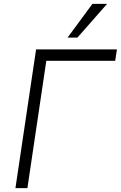

<svg xmlns="http://www.w3.org/2000/svg" viewBox="-20 -975 626 995"><path d="M60 0 167 -719H586L577 -660H220L122 0ZM330 -780 459 -955H535L381 -780Z"/></svg>

Font: Nunitoga
Style: Light Italic
Weight: 300
Italic angle: -9°
Designer: Vernon Adams
Foundry: Vernon Adams
Version: Version 1.0